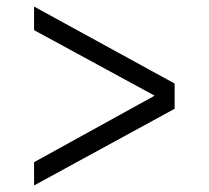

<svg xmlns="http://www.w3.org/2000/svg" viewBox="-20 -584 637 586"><path d="M84 -18 513 -252V-329L84 -564V-492L452 -292L84 -89Z"/></svg>

Font: Uncut Sans Book
Style: Regular
Weight: 350
Designer: Kasper Nordkvist
Foundry: UNCUT.wtf
Version: Version 1.304;Glyphs 3.2 (3246)